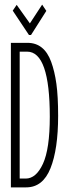

<svg xmlns="http://www.w3.org/2000/svg" viewBox="-20 -808 290 829"><path d="M27 1V-623H99Q171 -623 201 -541Q216 -500 223.5 -446Q231 -392 231 -308Q231 -164 198 -81.5Q165 1 93 1ZM65 -37H91Q136 -37 165.5 -101Q195 -165 195 -304Q195 -585 97 -585H65ZM162 -788 180 -761 114 -657H105L35 -762L52 -787L109 -707Z"/></svg>

Font: Inconsolata UltraCondensed Light
Style: Regular
Weight: 300
Width: 1
Monospace: yes
Designer: Raph Levien, Cyreal, Brenton Simpson
Foundry: Raph Levien, Cyreal, Google
Version: Version 3.001; ttfautohint (v1.8.2.53-6de2)